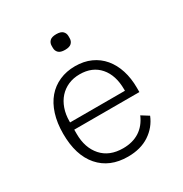

<svg xmlns="http://www.w3.org/2000/svg" viewBox="-170 -847 940 988"><g transform="rotate(-30 300.0 -353.5)"><path d="M308 12Q200 12 138.5 -58.5Q77 -129 77 -257Q77 -321 93 -371.5Q109 -422 138.5 -456.5Q168 -491 210 -509.5Q252 -528 303 -528Q355 -528 396 -509.5Q437 -491 465.5 -457Q494 -423 509 -376Q524 -329 524 -272V-247H137V-222Q137 -139 182 -88.5Q227 -38 308 -38Q365 -38 405.5 -64Q446 -90 468 -141L511 -114Q488 -57 436 -22.5Q384 12 308 12ZM303 -480Q265 -480 234.5 -466.5Q204 -453 182.5 -429Q161 -405 149 -371Q137 -337 137 -296V-290H463V-298Q463 -382 420.5 -431Q378 -480 303 -480ZM302 -626Q275 -626 263.5 -637.5Q252 -649 252 -666V-679Q252 -696 263.5 -707.5Q275 -719 302 -719Q329 -719 340.5 -707.5Q352 -696 352 -679V-666Q352 -649 340.5 -637.5Q329 -626 302 -626Z"/></g></svg>

Font: IBM Plex Mono Light
Style: Regular
Weight: 300
Monospace: yes
Designer: Mike Abbink, Paul van der Laan, Pieter van Rosmalen
Foundry: Bold Monday
Version: Version 2.3